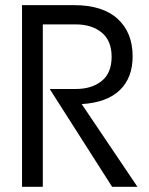

<svg xmlns="http://www.w3.org/2000/svg" viewBox="-20 -720 575 740"><path d="M64.9 -700.2H265.1Q375.5 -700.2 433.3 -647.5Q491.2 -594.7 491.2 -502.9Q491.2 -419.9 441.4 -372.3Q391.6 -324.7 294.9 -318.8L509.8 0H412.1L172.9 -375V-377H271Q334 -377 372.1 -408Q410.2 -439 410.2 -501Q410.2 -563 372.1 -594.5Q334 -626 271 -626H145V0H64.9Z"/></svg>

Font: TASA Explorer
Style: Regular
Weight: 400
Designer: Weizhong Zhang
Foundry: Local Remote
Version: Version 1.000;Glyphs 3.1.2 (3151)